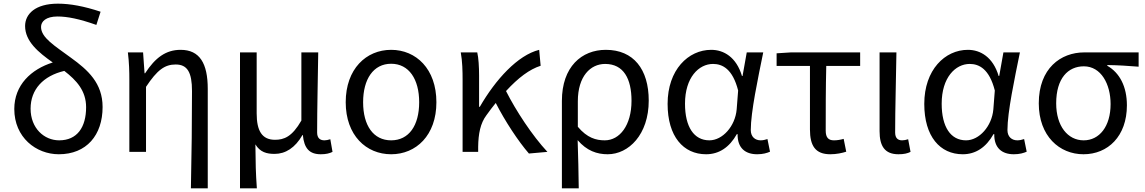

<svg xmlns="http://www.w3.org/2000/svg" viewBox="-20 -829 6249 1048"><path d="M303 -63C221 -63 147 -129 147 -236C147 -341 216 -415 331 -442C397 -391 450 -334 450 -244C450 -134 401 -63 303 -63ZM529 -765C439 -795 363 -809 296 -809C172 -809 117 -752 117 -687C117 -603 190 -543 268 -488C150 -451 58 -365 58 -234C58 -79 177 13 301 13C452 13 540 -91 540 -245C540 -375 460 -447 367 -514C279 -579 204 -623 204 -682C204 -712 231 -739 294 -739C347 -739 413 -726 506 -693Z M1022 199H1114V-344C1114 -483 1070 -557 966 -557C886 -557 828 -515 772 -429H769L761 -543H678C685 -486 686 -438 686 -394V0H777V-355C838 -447 879 -477 939 -477C1003 -477 1028 -434 1028 -332C1028 -175 1026 22 1022 199Z M1290 199H1382C1376 114 1375 66 1374 -41C1400 2 1436 11 1479 11C1538 11 1591 -22 1631 -92H1633C1640 -19 1669 13 1731 13C1760 13 1779 8 1795 0L1783 -69C1770 -65 1760 -63 1751 -63C1727 -63 1711 -75 1711 -106C1711 -237 1715 -396 1717 -543H1625V-171C1574 -82 1530 -66 1481 -66C1410 -66 1381 -115 1381 -210V-543H1290Z M2115 13C2251 13 2362 -90 2362 -271C2362 -453 2251 -557 2115 -557C1979 -557 1867 -453 1867 -271C1867 -90 1979 13 2115 13ZM2115 -63C2018 -63 1962 -144 1962 -271C1962 -397 2018 -481 2115 -481C2212 -481 2268 -397 2268 -271C2268 -144 2212 -63 2115 -63Z M2968 0C2885 -89 2796 -225 2742 -332C2809 -405 2871 -451 2931 -470L2923 -557C2806 -528 2685 -395 2599 -246H2595V-416C2595 -464 2592 -514 2585 -543H2495C2504 -495 2505 -438 2505 -394V0H2590V-28C2591 -99 2602 -156 2635 -200C2652 -224 2669 -246 2686 -267C2737 -167 2809 -58 2867 9Z M3047 199H3139C3138 103 3136 34 3133 -64C3183 -6 3238 13 3297 13C3411 13 3521 -94 3521 -280C3521 -451 3438 -557 3287 -557C3155 -557 3047 -465 3047 -278ZM3281 -63C3234 -63 3185 -76 3134 -137V-276C3134 -413 3203 -480 3283 -480C3384 -480 3427 -399 3427 -279C3427 -144 3362 -63 3281 -63Z M3834 13C3904 13 3961 -24 4002 -97H4006C4005 -21 4048 13 4113 13C4145 13 4167 6 4183 -1L4169 -70C4158 -66 4144 -63 4132 -63C4102 -63 4078 -82 4078 -119C4078 -218 4117 -400 4146 -543H4056L4033 -414H4030C3999 -518 3930 -557 3862 -557C3737 -557 3624 -448 3624 -262C3624 -84 3710 13 3834 13ZM3852 -63C3768 -63 3719 -136 3719 -263C3719 -406 3794 -480 3872 -480C3923 -480 3979 -453 4009 -335L4001 -232C3993 -140 3924 -63 3852 -63Z M4512 13C4546 13 4577 6 4599 -1L4585 -71C4567 -66 4550 -63 4532 -63C4502 -63 4487 -78 4487 -116C4487 -226 4487 -346 4490 -469H4675V-543H4297L4219 -538V-469H4401V-122C4401 -34 4430 13 4512 13Z M4884 13C4915 13 4934 8 4950 0L4937 -69C4925 -65 4914 -63 4904 -63C4881 -63 4866 -75 4866 -106C4866 -237 4871 -396 4873 -543H4781V-113C4781 -32 4809 13 4884 13Z M5235 13C5305 13 5362 -24 5403 -97H5407C5406 -21 5449 13 5514 13C5546 13 5568 6 5584 -1L5570 -70C5559 -66 5545 -63 5533 -63C5503 -63 5479 -82 5479 -119C5479 -218 5518 -400 5547 -543H5457L5434 -414H5431C5400 -518 5331 -557 5263 -557C5138 -557 5025 -448 5025 -262C5025 -84 5111 13 5235 13ZM5253 -63C5169 -63 5120 -136 5120 -263C5120 -406 5195 -480 5273 -480C5324 -480 5380 -453 5410 -335L5402 -232C5394 -140 5325 -63 5253 -63Z M5894 13C6027 13 6131 -85 6131 -254C6131 -357 6091 -432 6024 -470V-474C6084 -473 6134 -470 6195 -465V-543H5898C5770 -543 5650 -456 5650 -265C5650 -86 5763 13 5894 13ZM5895 -63C5808 -63 5745 -141 5745 -265C5745 -402 5810 -467 5896 -467C5990 -467 6042 -370 6042 -261C6042 -139 5981 -63 5895 -63Z"/></svg>

Font: Source Han Sans CN Regular
Style: Regular
Weight: 400
Designer: Ryoko NISHIZUKA (kana & ideographs); Paul D. Hunt (Latin, Greek & Cyrillic); Wenlong ZHANG (bopomofo); Sandoll Communica
Foundry: Adobe Systems Incorporated
Version: Version 1.004;PS 1.004;hotconv 1.0.82;makeotf.lib2.5.63406